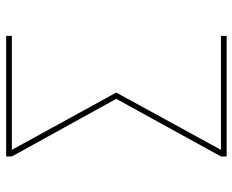

<svg xmlns="http://www.w3.org/2000/svg" viewBox="-88 -688 775 640"><g transform="rotate(-90 300.0 -367.5)"><path d="M99 0V-19L291 -368L99 -716V-735H501V-716H121L312 -368L121 -19H501V0Z"/></g></svg>

Font: Iosevka Curly Thin Extended
Style: Regular
Weight: 100
Width: 7
Monospace: yes
Designer: Belleve Invis
Foundry: Belleve Invis
Version: Version 11.1.0; ttfautohint (v1.8.3)